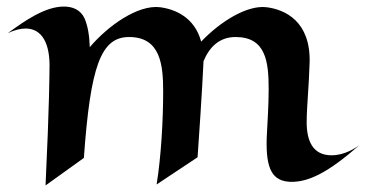

<svg xmlns="http://www.w3.org/2000/svg" viewBox="-20 -536 1117 586"><path d="M601 -349C619 -392 649 -423 699 -423C792 -423 800 -347 800 -263C800 -213 796 -158 794 -115C791 -18 812 17 867 19C922 20 981 -9 1077 -93C1048 -72 1018 -62 992 -62C934 -62 916 -107 916 -163C916 -210 923 -273 925 -346C928 -470 851 -507 793 -514C733 -521 651 -469 594 -409C574 -483 515 -508 468 -514C401 -522 310 -458 254 -392C253 -427 248 -457 238 -480C226 -506 202 -516 175 -516C117 -516 55 -472 4 -435C24 -444 42 -449 58 -449C109 -449 134 -402 131 -323C131 -323 131 -220 119 30L236 -54C256 -335 288 -423 374 -423C470 -423 478 -338 478 -257C478 -172 472 -59 458 27L583 -56C597 -254 601 -346 601 -346Z"/></svg>

Font: Eagle Lake
Style: Regular
Weight: 400
Designer: Astigmatic (AOETI)
Foundry: Astigmatic (AOETI)
Version: Version 1.000